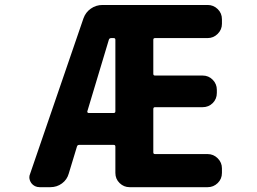

<svg xmlns="http://www.w3.org/2000/svg" viewBox="-20 -776 1040 776"><path d="M503.9 -19.5Q480.5 -19.5 463.4 -36.1Q446.3 -52.7 446.3 -77.1V-183.6Q446.3 -190.4 439.5 -190.4H299.8Q293 -190.4 291 -183.6L257.8 -74.2Q251 -49.8 230.5 -34.7Q210 -19.5 183.6 -19.5H140.6Q119.1 -19.5 106.4 -36.1Q98.6 -47.9 98.6 -59.6Q98.6 -66.4 101.6 -73.2L317.4 -702.1Q326.2 -726.6 347.2 -741.2Q368.2 -755.9 394.5 -755.9H819.3Q842.8 -755.9 859.9 -739.3Q877 -722.7 877 -698.2V-679.7Q877 -656.2 859.9 -639.2Q842.8 -622.1 819.3 -622.1H606.4Q599.6 -622.1 599.6 -615.2V-477.5Q599.6 -470.7 606.4 -470.7H798.8Q823.2 -470.7 839.8 -453.6Q856.4 -436.5 856.4 -413.1V-400.4Q856.4 -376 839.8 -359.4Q823.2 -342.8 798.8 -342.8H606.4Q599.6 -342.8 599.6 -335V-160.2Q599.6 -153.3 606.4 -153.3H819.3Q842.8 -153.3 859.9 -136.2Q877 -119.1 877 -95.7V-77.1Q877 -52.7 859.9 -36.1Q842.8 -19.5 819.3 -19.5ZM439.5 -319.3Q446.3 -319.3 446.3 -326.2V-615.2Q446.3 -622.1 439.5 -622.1H429.7Q421.9 -622.1 419.9 -615.2L333 -326.2Q332 -323.2 334 -321.3Q335.9 -319.3 337.9 -319.3Z"/></svg>

Font: Rounded Mgen+ 2m bold
Style: Bold
Weight: 700
Designer: [Source Han Sans]
Ryoko NISHIZUKA  (kana & ideographs); Paul D. Hunt (Latin, Greek & Cyrillic); Wenlong ZHANG  (bopomofo
Version: Version 1.059.20150602